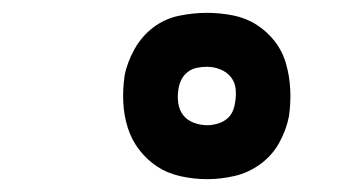

<svg xmlns="http://www.w3.org/2000/svg" viewBox="-20 -804 540 299"><path d="M303 -525Q282 -525 261.5 -529.5Q241 -534 225 -544.5Q209 -555 197 -570.5Q185 -586 179 -605Q173 -624 172 -644.5Q171 -665 174 -686Q178 -707 189.5 -727.5Q201 -748 219 -761.5Q237 -775 259 -779.5Q281 -784 302 -784Q323 -784 343 -780Q363 -776 379.5 -765.5Q396 -755 408 -739.5Q420 -724 425.5 -704.5Q431 -685 432 -664.5Q433 -644 430 -623Q426 -602 415 -582Q404 -562 385.5 -548.5Q367 -535 345.5 -530Q324 -525 303 -525ZM303 -609Q310 -609 317.5 -611Q325 -613 331.5 -617.5Q338 -622 341.5 -629Q345 -636 346 -644Q348 -654 347 -665Q346 -676 339.5 -684Q333 -692 323 -696Q313 -700 302 -700Q295 -700 287 -698.5Q279 -697 272.5 -692Q266 -687 262.5 -680Q259 -673 258 -666Q256 -655 257.5 -644Q259 -633 265 -625Q271 -617 281.5 -613Q292 -609 303 -609Z"/></svg>

Font: Iosevka Extrabold Oblique
Style: Regular
Weight: 800
Italic angle: -9°
Monospace: yes
Designer: Belleve Invis
Foundry: Belleve Invis
Version: Version 32.5.0; ttfautohint (v1.8.4)